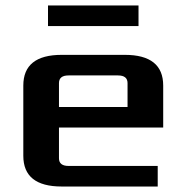

<svg xmlns="http://www.w3.org/2000/svg" viewBox="-20 -680 680 700"><path d="M65 -112V-368Q65 -480 205 -480H435Q575 -480 575 -368V-215H195V-103Q195 -75 230 -75H555V0H205Q65 0 65 -112ZM195 -290H445V-377Q445 -405 410 -405H230Q195 -405 195 -377ZM155 -585V-660H485V-585Z"/></svg>

Font: Xolonium
Style: Regular
Weight: 400
Designer: Severin Meyer
Version: Version 4.2